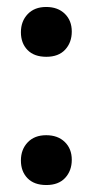

<svg xmlns="http://www.w3.org/2000/svg" viewBox="-20 -516 266 551"><path d="M113 15Q78 15 59 -4.5Q40 -24 40 -55.5Q40 -87 59.5 -107.5Q79 -128 112.5 -128Q146 -128 166 -108.5Q186 -89 186 -57.5Q186 -26 167 -5.5Q148 15 113 15ZM113 -353Q78 -353 59 -372.5Q40 -392 40 -423.5Q40 -455 59.5 -475.5Q79 -496 112.5 -496Q146 -496 166 -476.5Q186 -457 186 -425.5Q186 -394 167 -373.5Q148 -353 113 -353Z"/></svg>

Font: Bree Serif
Style: Regular
Weight: 400
Designer: Veronika Burian, Jos Scaglione
Foundry: TypeTogether
Version: Version 1.002